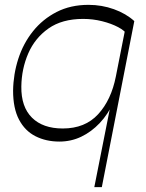

<svg xmlns="http://www.w3.org/2000/svg" viewBox="-20 -576 604 792"><path d="M369 196 441 -167 449 -156Q426 -105 391.5 -68.5Q357 -32 315 -12Q273 8 225 8Q170 8 126.5 -14Q83 -36 58.5 -82.5Q34 -129 34 -202Q35 -270 55.5 -333.5Q76 -397 116 -447Q156 -497 213.5 -526.5Q271 -556 345 -556Q400 -556 450 -538Q500 -520 534 -489L400 196ZM239 -46Q331 -46 385 -105Q439 -164 458 -261L503 -489L507 -430Q496 -449 467.5 -464Q439 -479 401 -488.5Q363 -498 323 -498Q236 -498 180 -458.5Q124 -419 96.5 -355.5Q69 -292 68 -219Q67 -135 112 -90.5Q157 -46 239 -46Z"/></svg>

Font: Savate ExtraLight
Style: Italic
Weight: 200
Italic angle: -11°
Designer: Max Esnée
Foundry: Plomb Type
Version: Version 2.000